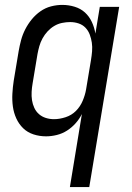

<svg xmlns="http://www.w3.org/2000/svg" viewBox="-20 -548 540 783"><path d="M265 215 314 -83Q304 -63 288.5 -45.5Q273 -28 253.5 -15.5Q234 -3 211.5 2.5Q189 8 168 8Q141 8 116.5 0Q92 -8 74.5 -25Q57 -42 46.5 -65Q36 -88 32.5 -113.5Q29 -139 30.5 -166Q32 -193 36 -219L56 -339Q60 -362 66 -384.5Q72 -407 83 -428.5Q94 -450 109.5 -469Q125 -488 145 -502Q165 -516 188 -522Q211 -528 234 -528Q260 -528 284.5 -520.5Q309 -513 326.5 -497Q344 -481 354.5 -458.5Q365 -436 369 -411L387 -520H466L344 215ZM200 -62Q223 -62 247.5 -70Q272 -78 289.5 -95.5Q307 -113 317 -136.5Q327 -160 331 -183L351 -303Q354 -321 355.5 -339Q357 -357 354.5 -374Q352 -391 346 -407Q340 -423 328.5 -435Q317 -447 300.5 -452.5Q284 -458 266 -458Q250 -458 233 -454.5Q216 -451 201 -442Q186 -433 174 -420Q162 -407 153.5 -391.5Q145 -376 140.5 -360Q136 -344 133 -328L113 -208Q110 -191 109 -173.5Q108 -156 110.5 -139.5Q113 -123 120 -108Q127 -93 139 -82.5Q151 -72 167 -67Q183 -62 200 -62Z"/></svg>

Font: Iosevka Term Curly Oblique
Style: Regular
Weight: 400
Italic angle: -9°
Designer: Belleve Invis
Foundry: Belleve Invis
Version: Version 32.3.0